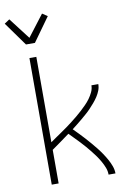

<svg xmlns="http://www.w3.org/2000/svg" viewBox="-140 -1035 743 1098"><g transform="rotate(-10 232.0 -486.5)"><path d="M69 0V-735H109V-239Q126 -251 142.5 -262.5Q159 -274 176 -285.5Q193 -297 209.5 -309Q226 -321 242 -333.5Q258 -346 274 -359Q290 -372 305 -386Q320 -400 334.5 -414.5Q349 -429 361 -445.5Q373 -462 382 -481Q391 -500 391 -520H431Q431 -501 424 -483Q417 -465 406.5 -449Q396 -433 383.5 -418.5Q371 -404 358 -390Q345 -376 330.5 -363.5Q316 -351 301.5 -338.5Q287 -326 272 -314.5Q257 -303 242 -291Q258 -275 273.5 -259Q289 -243 304 -226.5Q319 -210 333.5 -193Q348 -176 362 -158.5Q376 -141 388.5 -122.5Q401 -104 412 -84.5Q423 -65 431 -43.5Q439 -22 439 0H399Q399 -21 391.5 -40.5Q384 -60 373.5 -78.5Q363 -97 351 -114Q339 -131 326 -147Q313 -163 299.5 -179Q286 -195 271.5 -210Q257 -225 242.5 -240Q228 -255 213 -270Q187 -251 161 -232Q135 -213 109 -195V0ZM63 -815 -36 -953 -6 -973 89 -849 184 -973 214 -953 115 -815Z"/></g></svg>

Font: Iosevka Term Curly Extralight
Style: Regular
Weight: 200
Designer: Belleve Invis
Foundry: Belleve Invis
Version: Version 32.3.0